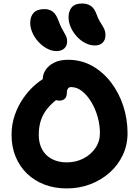

<svg xmlns="http://www.w3.org/2000/svg" viewBox="-20 -1046 780 1076"><path d="M353.8 10Q286.6 10 230.3 -11.2Q174 -32.4 132.2 -72.4Q90.4 -112.4 67.6 -167.6Q44.8 -222.8 44.8 -290Q44.8 -349.4 62.8 -401Q80.8 -452.6 109.1 -493.6Q137.4 -534.6 169.4 -563.6Q201.4 -592.6 229.8 -608.4Q258.2 -624.2 276.2 -624.2Q298.2 -624.2 311.5 -617.8Q324.8 -611.4 337.4 -593.2Q358.4 -564.6 349.4 -541.5Q340.4 -518.4 316.4 -502.2Q274.6 -472.4 248.2 -440.8Q221.8 -409.2 209.5 -372.5Q197.2 -335.8 197.2 -290Q197.2 -242 216.8 -207.3Q236.4 -172.6 272 -154.3Q307.6 -136 353.8 -136Q405.2 -136 447.2 -157.6Q489.2 -179.2 514.6 -216.2Q540 -253.2 540 -300Q540 -345.8 527.2 -391.2Q514.4 -436.6 491.6 -474.4Q468.8 -512.2 440 -535.1Q411.2 -558 378.2 -558Q366.6 -558 360.6 -549.4Q354.6 -540.8 354.6 -525.6Q354.6 -504.4 343.7 -493.3Q332.8 -482.2 314 -482.2Q290.6 -482.2 268.9 -495.6Q247.2 -509 233.3 -535.5Q219.4 -562 219.4 -600.8Q219.4 -630.2 236 -654.9Q252.6 -679.6 284.4 -695.3Q316.2 -711 360.8 -711Q435.6 -711 496.8 -676.6Q558 -642.2 602.5 -583.7Q647 -525.2 670.9 -451.9Q694.8 -378.6 694.8 -300Q694.8 -234.2 668.5 -177.8Q642.2 -121.4 595.2 -79.3Q548.2 -37.2 486.5 -13.6Q424.8 10 353.8 10ZM512.2 -791.2Q484.2 -791.2 457.6 -805Q431 -818.8 409.9 -842.1Q388.8 -865.4 376.5 -893.4Q364.2 -921.4 364.2 -948.8Q364.2 -984.4 382.4 -1005.4Q400.6 -1026.4 440.4 -1026.4Q467.6 -1026.4 488 -1013.5Q508.4 -1000.6 520.8 -966.8Q529.4 -943 538.2 -927.9Q547 -912.8 554.4 -901.2Q561.8 -889.6 566.4 -877.7Q571 -865.8 571 -848.2Q571 -822.4 555.2 -806.8Q539.4 -791.2 512.2 -791.2ZM296.6 -759.8Q269.4 -759.8 243.2 -774Q217 -788.2 195.5 -811.5Q174 -834.8 161.7 -862.8Q149.4 -890.8 149.4 -918.2Q149.4 -953 168.4 -974Q187.4 -995 229.6 -995Q256 -995 275.2 -980.9Q294.4 -966.8 307.6 -930.6Q317 -905.2 325.4 -888.9Q333.8 -872.6 340.8 -861Q347.8 -849.4 352 -839.1Q356.2 -828.8 356.2 -814.4Q356.2 -789.4 340.4 -774.6Q324.6 -759.8 296.6 -759.8Z"/></svg>

Font: Shantell Sans Light
Style: Regular
Weight: 300
Designer: Stephen Nixon, Anya Danilova, Shantell Martin
Foundry: Arrow Type
Version: Version 1.011;[c5ecc13dd]